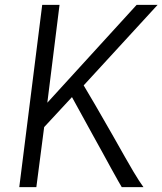

<svg xmlns="http://www.w3.org/2000/svg" viewBox="-20 -767 666 787"><path d="M59 0 153 -747H224L174 -346L540 -747H626L323 -417Q341 -387 369.2 -338.8Q397.5 -290.5 441 -214Q472 -159 492.5 -123Q513 -87 526.5 -64.2Q540 -41.5 549.5 -27Q559 -12.5 568 0H479Q477 -3 464.8 -24.5Q452.5 -46 435 -78Q417.5 -110 398.8 -144.2Q380 -178.5 364 -207L275 -369L161 -246L129 0Z"/></svg>

Font: Merriweather Sans Light
Style: Italic
Weight: 300
Italic angle: -7.5°
Designer: Eben Sorkin
Foundry: Eben Sorkin
Version: Version 2.001; ttfautohint (v1.8.3)